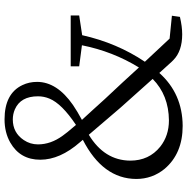

<svg xmlns="http://www.w3.org/2000/svg" viewBox="-10 -776 800 819"><g transform="rotate(-90 389.5 -366.0)"><path d="M286.1 -44.9Q393.6 -45.9 462.9 -114.3Q428.7 -152.3 339.8 -252Q285.2 -316.4 224.6 -386.7Q115.2 -320.3 114.3 -210Q114.3 -129.9 173.8 -82Q220.7 -44.9 286.1 -44.9ZM183.6 -603.5Q183.6 -548.8 220.7 -498Q228.5 -487.3 236.3 -477.5Q248 -463.9 266.6 -441.4Q357.4 -502 378.9 -554.7Q388.7 -578.1 388.7 -603.5Q388.7 -677.7 333 -702.1Q312.5 -710.9 290 -710.9Q233.4 -710.9 202.1 -664.1Q183.6 -636.7 183.6 -603.5ZM733.4 -427.7 649.4 -415Q616.2 -266.6 536.1 -147.5L634.8 -42L732.4 -32.2L727.5 2Q686.5 11.7 653.3 11.7Q582 11.7 543.9 -25.4Q540 -29.3 536.1 -33.2L488.3 -85.9Q400.4 12.7 262.7 13.7Q144.5 13.7 79.1 -63.5Q36.1 -116.2 36.1 -184.6Q37.1 -327.1 203.1 -412.1L192.4 -424.8Q118.2 -509.8 118.2 -593.8Q118.2 -679.7 191.4 -721.7Q234.4 -746.1 290 -746.1Q400.4 -746.1 436.5 -669.9Q450.2 -641.6 450.2 -607.4Q450.2 -522.5 351.6 -454.1Q324.2 -435.5 288.1 -416Q301.8 -401.4 331.1 -369.1Q360.4 -336.9 377 -318.4Q401.4 -292 448.2 -242.2Q490.2 -196.3 511.7 -172.9Q580.1 -284.2 606.4 -416L516.6 -427.7V-463.9H733.4Z"/></g></svg>

Font: GenYoMin JP Regular
Style: Regular
Weight: 400
Version: Version 1.001;PS 1;hotconv 16.6.51;makeotf.lib2.5.65220 DEVE